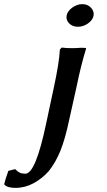

<svg xmlns="http://www.w3.org/2000/svg" viewBox="-230 -663 515 924"><path d="M166 -643.1Q191.4 -643.1 207.8 -626Q224.1 -608.9 220.2 -586.9Q215.8 -565.9 193.1 -550Q170.4 -534.2 145 -534.2Q118.7 -534.2 102.5 -550.8Q86.4 -567.4 90.8 -588.9Q95.2 -610.4 118.2 -626.7Q141.1 -643.1 166 -643.1ZM139.2 -249 104 -90.8Q83.5 7.3 60.3 63.7Q37.1 120.1 4.9 160.2Q-25.9 195.3 -67.6 218.3Q-109.4 241.2 -155.8 241.2Q-196.3 241.2 -210 224.1Q-205.6 203.6 -189.9 159.2L-157.2 150.9Q-144.5 163.6 -134.5 168.2Q-124.5 172.9 -107.9 172.9Q-58.6 172.9 -7.8 -68.8Q-2.9 -90.3 9.3 -149.2Q21.5 -208 27.8 -235.8Q55.2 -361.3 58.1 -424.8L66.9 -434.1Q86.9 -431.2 117.2 -431.2Q133.8 -431.2 160.2 -433.1Q183.6 -433.1 184.1 -430.7V-428.2Q159.7 -349.6 139.2 -249Z"/></svg>

Font: Linear Smooth
Style: Bold Italic
Weight: 700
Designer: Philipp H. Poll, Flanker
Foundry: Philipp H. Poll, reworked by Flanker
Version: Version 1.061 | FøM Fix